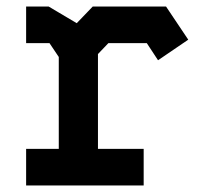

<svg xmlns="http://www.w3.org/2000/svg" viewBox="-20 -568 640 588"><path d="M60 -548V-436H131.5L160 -393.5V-112H60V0H420V-112H280V-402.5L312 -436H429.5L464 -383.5L556.5 -446.5L488.5 -548H264L215 -497L129 -548Z"/></svg>

Font: Kode Mono
Style: Regular
Weight: 400
Monospace: yes
Designer: Isa Ozler
Foundry: Kadena LLC
Version: Version 1.000;gftools[0.9.28]